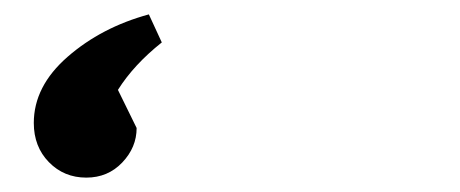

<svg xmlns="http://www.w3.org/2000/svg" viewBox="-20 -827 640 267"><path d="M27 -656Q27 -707 74 -748Q121 -789 187 -807L205 -768Q166 -737 144 -702L170 -649Q170 -622 150 -601Q130 -580 100 -580Q69 -580 48 -601.5Q27 -623 27 -656Z"/></svg>

Font: Secular One
Style: Regular
Weight: 400
Designer: Michal Sahar
Foundry: Hagilda
Version: Version 1.000